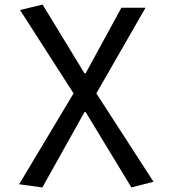

<svg xmlns="http://www.w3.org/2000/svg" viewBox="-20 -601 740 843"><path d="M64 208 166 222 351 -109H356L557 222L654 197L403 -191L619 -567H513L356 -279H351L167 -581L68 -557L303 -191Z"/></svg>

Font: Kawkab Mono Light
Style: Bold
Weight: 400
Monospace: yes
Designer: Abdullah Arif
Foundry: Abdullah Arif
Version: Version 1.000;PS 000.500;hotconv 1.0.88;makeotf.lib2.5.64775